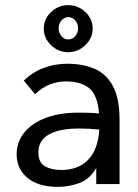

<svg xmlns="http://www.w3.org/2000/svg" viewBox="-20 -719 540 750"><path d="M207 11Q129 11 87 -24.5Q45 -60 45 -116Q45 -165 75.5 -202Q106 -239 160 -259Q214 -279 285 -279Q302 -279 323 -278.5Q344 -278 367 -276Q361 -348 328.5 -374.5Q296 -401 238 -401Q205 -401 174.5 -389Q144 -377 117 -351L73 -404Q108 -438 151.5 -454Q195 -470 243 -470Q303 -470 349 -450.5Q395 -431 421 -383Q447 -335 447 -251V0H356V-63Q330 -18 288.5 -3.5Q247 11 207 11ZM130 -124Q130 -84 155.5 -69.5Q181 -55 219 -55Q286 -55 324.5 -95Q363 -135 368 -213Q327 -217 288 -217Q213 -217 171.5 -194Q130 -171 130 -124ZM246 -515Q208 -515 179.5 -542.5Q151 -570 151 -607Q151 -645 179.5 -672Q208 -699 246 -699Q285 -699 313.5 -672Q342 -645 342 -607Q342 -570 313 -542.5Q284 -515 246 -515ZM247 -565Q263 -565 274 -578Q285 -591 285 -608Q285 -626 274 -639Q263 -652 247 -652Q231 -652 220 -639Q209 -626 209 -608Q209 -591 220 -578Q231 -565 247 -565Z"/></svg>

Font: Inconsolata Medium
Style: Regular
Weight: 500
Monospace: yes
Designer: Raph Levien, Cyreal, Brenton Simpson
Foundry: Raph Levien, Cyreal, Google
Version: Version 3.001; ttfautohint (v1.8.2.53-6de2)